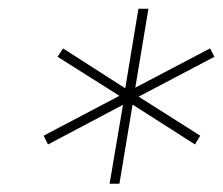

<svg xmlns="http://www.w3.org/2000/svg" viewBox="-20 -748 521 449"><path d="M236.3 -318.4 267.6 -502.9 92.3 -410.2 82 -430.7 259.3 -523.9 114.7 -615.2 127.4 -634.8 272.9 -541.5 303.7 -727.5H327.1L296.4 -543L471.2 -634.8L481.4 -615.2L304.2 -522L448.2 -430.7L436 -410.2L290 -503.4L259.3 -318.4Z"/></svg>

Font: Inter 20pt Thin
Style: Italic
Weight: 250
Italic angle: -9.3988°
Version: Version 4.001;git-66647c0bb